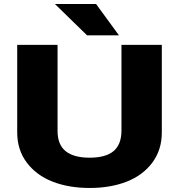

<svg xmlns="http://www.w3.org/2000/svg" viewBox="-20 -923 890 954"><path d="M571 -747.5H412.5L253 -903H457.5ZM65.5 -265V-700H266V-272.5Q266 -204.5 306 -172Q346 -139.5 425.5 -139.5Q505 -139.5 544.2 -172.2Q583.5 -205 583.5 -274.5V-700H784V-265Q784 -178.5 737 -115.2Q690 -52 609.5 -20.5Q529 11 425.5 11Q322 11 241.2 -20.5Q160.5 -52 113 -115.2Q65.5 -178.5 65.5 -265Z"/></svg>

Font: League Mono Wide ExtraBold
Style: Regular
Weight: 800
Width: 8
Designer: Tyler Finck
Foundry: The League of Moveable Type / Tyler Finck
Version: Version 2.210